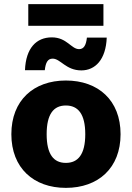

<svg xmlns="http://www.w3.org/2000/svg" viewBox="-20 -900 639 930"><path d="M481 -880H117V-775H481ZM497 -718H401C397 -681 386 -662 363 -662C325 -662 304 -719 231 -719C156 -719 105 -667 101 -560H197C201 -597 211 -616 235 -616C273 -616 299 -559 374 -559C441 -559 493 -611 497 -718ZM299 -510C143 -510 35 -414 35 -250C35 -86 143 10 299 10C456 10 564 -86 564 -250C564 -414 456 -510 299 -510ZM299 -389C358 -389 393 -348 393 -250C393 -152 358 -111 299 -111C240 -111 206 -152 206 -250C206 -348 240 -389 299 -389Z"/></svg>

Font: Work Sans
Style: Bold
Weight: 700
Designer: Wei Huang
Foundry: Wei Huang
Version: Version 2.012